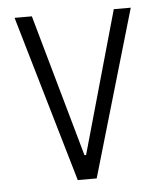

<svg xmlns="http://www.w3.org/2000/svg" viewBox="-43 -548 488 586"><g transform="rotate(-5 201.0 -255.0)"><path d="M172 0 23 -510H76L199 -74H204L327 -510H379L230 0Z"/></g></svg>

Font: Saira Condensed Light
Style: Regular
Weight: 300
Width: 3
Designer: Hector Gatti with collaboration of the Omnibus-Type team
Foundry: Omnibus-Type
Version: Version 1.101